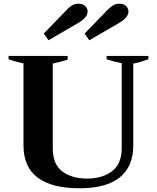

<svg xmlns="http://www.w3.org/2000/svg" viewBox="-20 -1000 842 1030"><path d="M215 -820 337 -946Q346 -957 362.5 -968.5Q379 -980 400 -980Q424 -980 437 -967.5Q450 -955 450 -939Q450 -922 437.5 -907Q425 -892 400 -877L240 -784ZM434 -820 556 -946Q569 -959 584 -969.5Q599 -980 620 -980Q644 -980 656.5 -967.5Q669 -955 669 -939Q669 -922 656.5 -907Q644 -892 619 -877L459 -784ZM106 -220V-660Q62 -669 26 -682V-700H343V-680Q323 -673 284 -664L263 -659V-206Q263 -118 314.5 -80Q366 -42 447 -42Q528 -42 580.5 -81Q633 -120 633 -206V-661Q588 -670 552 -682V-700H776V-682Q723 -663 695 -659V-220Q695 -107 622.5 -48.5Q550 10 408 10Q106 10 106 -220Z"/></svg>

Font: Trirong Bold
Style: Regular
Weight: 700
Designer: Katatrad Team
Foundry: CadsonDemak
Version: Version 1.000